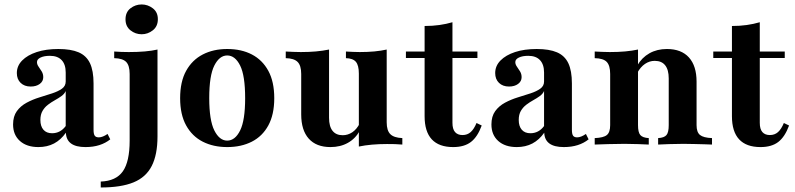

<svg xmlns="http://www.w3.org/2000/svg" viewBox="-20 -649 3567 862"><path d="M152.4 11.3Q100 11.3 69.4 -16.1Q38.7 -43.5 38.7 -90.3Q38.7 -126.6 55.6 -150Q72.6 -173.4 99.6 -187.9Q126.6 -202.4 156.9 -211.7Q187.1 -221 214.1 -229.8Q241.1 -238.7 258.1 -250.8Q275 -262.9 275 -283.1V-323.4Q275 -359.7 256.9 -379Q238.7 -398.4 204 -398.4Q178.2 -398.4 162.1 -390.7Q146 -383.1 146 -370.2Q146 -359.7 153.2 -349.6Q160.5 -339.5 167.3 -328.2Q174.2 -316.9 174.2 -302.4Q174.2 -283.9 158.5 -272.2Q142.7 -260.5 117.7 -260.5Q89.5 -260.5 72.6 -277Q55.6 -293.5 55.6 -321Q55.6 -353.2 79.4 -377.4Q103.2 -401.6 144.8 -415.3Q186.3 -429 241.9 -429Q298.4 -429 333.1 -414.1Q367.7 -399.2 383.9 -365.3Q400 -331.5 400 -274.2V-66.1Q400 -47.6 405.2 -39.9Q410.5 -32.3 423.4 -32.3Q432.3 -32.3 442.3 -36.3Q452.4 -40.3 462.9 -47.6L475 -23.4Q454 -6.5 426.2 2.4Q398.4 11.3 363.7 11.3Q278.2 11.3 275.8 -53.2Q253.2 -21 222.6 -4.8Q191.9 11.3 152.4 11.3ZM213.7 -50.8Q232.3 -50.8 247.6 -58.9Q262.9 -66.9 275 -83.1V-240.3Q269.4 -227.4 256 -217.7Q242.7 -208.1 226.6 -199.2Q210.5 -190.3 195.6 -179Q180.6 -167.7 171 -151.2Q161.3 -134.7 161.3 -110.5Q161.3 -82.3 175 -66.5Q188.7 -50.8 213.7 -50.8Z M432.3 192.7V166.1Q500.8 163.7 531.5 120.2Q562.1 76.6 562.1 -17.7V-316.9Q562.1 -354.8 546.4 -371Q530.6 -387.1 492.7 -387.9V-417.7Q525 -415.3 558.1 -415.3Q638.7 -415.3 687.1 -426.6V-36.3Q687.1 45.2 661.3 96Q635.5 146.8 579.4 169.8Q523.4 192.7 432.3 192.7ZM616.1 -495.2Q587.9 -495.2 565.7 -512.9Q543.5 -530.6 543.5 -562.1Q543.5 -594.4 565.7 -611.7Q587.9 -629 616.1 -629Q643.5 -629 666.1 -611.7Q688.7 -594.4 688.7 -562.9Q688.7 -530.6 666.1 -512.9Q643.5 -495.2 616.1 -495.2Z M1000 11.3Q937.9 11.3 890.3 -12.9Q842.7 -37.1 815.7 -85.9Q788.7 -134.7 788.7 -208.1Q788.7 -282.3 815.7 -331Q842.7 -379.8 890.3 -404.4Q937.9 -429 1000 -429Q1063.7 -429 1110.9 -404.4Q1158.1 -379.8 1184.7 -331Q1211.3 -282.3 1211.3 -208.1Q1211.3 -134.7 1184.7 -85.9Q1158.1 -37.1 1110.5 -12.9Q1062.9 11.3 1000 11.3ZM1000 -17.7Q1035.5 -17.7 1058.1 -63.3Q1080.6 -108.9 1080.6 -208.1Q1080.6 -309.7 1058.1 -354.8Q1035.5 -400 1000 -400Q965.3 -400 942.3 -354.8Q919.4 -309.7 919.4 -208.9Q919.4 -108.9 942.3 -63.3Q965.3 -17.7 1000 -17.7Z M1463.7 11.3Q1400 11.3 1366.1 -26.6Q1332.3 -64.5 1332.3 -135.5V-316.9Q1332.3 -354.8 1316.1 -371Q1300 -387.1 1262.9 -387.9V-417.7Q1279.8 -416.9 1296.4 -416.1Q1312.9 -415.3 1330.6 -415.3Q1367.7 -415.3 1398.8 -418.1Q1429.8 -421 1457.3 -426.6V-120.2Q1457.3 -81.5 1473 -61.7Q1488.7 -41.9 1518.5 -41.9Q1541.9 -41.9 1561.7 -55.2Q1581.5 -68.5 1595.2 -95.2V-62.1Q1575.8 -26.6 1541.9 -7.7Q1508.1 11.3 1463.7 11.3ZM1591.1 8.9V-318.5Q1591.1 -355.6 1577.8 -371.4Q1564.5 -387.1 1533.1 -387.9V-417.7Q1548.4 -416.9 1563.3 -416.1Q1578.2 -415.3 1595.2 -415.3Q1630.6 -415.3 1660.9 -418.1Q1691.1 -421 1716.1 -426.6V-100Q1716.1 -62.9 1732.3 -46.8Q1748.4 -30.6 1786.3 -29V0Q1768.5 -1.6 1752.4 -2Q1736.3 -2.4 1717.7 -2.4Q1681.5 -2.4 1650 0.4Q1618.5 3.2 1591.1 8.9Z M2014.5 11.3Q1950.8 11.3 1918.5 -23.4Q1886.3 -58.1 1886.3 -127.4V-388.7H1802.4V-417.7H1886.3V-532.3Q1921.8 -532.3 1952.8 -536.7Q1983.9 -541.1 2011.3 -549.2V-417.7H2123.4V-388.7H2011.3V-97.6Q2011.3 -69.4 2023 -56Q2034.7 -42.7 2056.5 -42.7Q2078.2 -42.7 2093.1 -56Q2108.1 -69.4 2119.4 -96.8L2142.7 -85.5Q2124.2 -34.7 2094.4 -11.7Q2064.5 11.3 2014.5 11.3Z M2300 11.3Q2247.6 11.3 2216.9 -16.1Q2186.3 -43.5 2186.3 -90.3Q2186.3 -126.6 2203.2 -150Q2220.2 -173.4 2247.2 -187.9Q2274.2 -202.4 2304.4 -211.7Q2334.7 -221 2361.7 -229.8Q2388.7 -238.7 2405.6 -250.8Q2422.6 -262.9 2422.6 -283.1V-323.4Q2422.6 -359.7 2404.4 -379Q2386.3 -398.4 2351.6 -398.4Q2325.8 -398.4 2309.7 -390.7Q2293.5 -383.1 2293.5 -370.2Q2293.5 -359.7 2300.8 -349.6Q2308.1 -339.5 2314.9 -328.2Q2321.8 -316.9 2321.8 -302.4Q2321.8 -283.9 2306 -272.2Q2290.3 -260.5 2265.3 -260.5Q2237.1 -260.5 2220.2 -277Q2203.2 -293.5 2203.2 -321Q2203.2 -353.2 2227 -377.4Q2250.8 -401.6 2292.3 -415.3Q2333.9 -429 2389.5 -429Q2446 -429 2480.6 -414.1Q2515.3 -399.2 2531.5 -365.3Q2547.6 -331.5 2547.6 -274.2V-66.1Q2547.6 -47.6 2552.8 -39.9Q2558.1 -32.3 2571 -32.3Q2579.8 -32.3 2589.9 -36.3Q2600 -40.3 2610.5 -47.6L2622.6 -23.4Q2601.6 -6.5 2573.8 2.4Q2546 11.3 2511.3 11.3Q2425.8 11.3 2423.4 -53.2Q2400.8 -21 2370.2 -4.8Q2339.5 11.3 2300 11.3ZM2361.3 -50.8Q2379.8 -50.8 2395.2 -58.9Q2410.5 -66.9 2422.6 -83.1V-240.3Q2416.9 -227.4 2403.6 -217.7Q2390.3 -208.1 2374.2 -199.2Q2358.1 -190.3 2343.1 -179Q2328.2 -167.7 2318.5 -151.2Q2308.9 -134.7 2308.9 -110.5Q2308.9 -82.3 2322.6 -66.5Q2336.3 -50.8 2361.3 -50.8Z M2934.7 0V-29Q2962.1 -30.6 2972.2 -42.7Q2982.3 -54.8 2982.3 -87.1V-296.8Q2982.3 -335.5 2966.5 -355.6Q2950.8 -375.8 2919.4 -375.8Q2896 -375.8 2875.8 -362.1Q2855.6 -348.4 2841.1 -321.8V-354.8Q2861.3 -390.3 2895.6 -409.7Q2929.8 -429 2974.2 -429Q3038.7 -429 3073 -391.1Q3107.3 -353.2 3107.3 -282.3V-87.1Q3107.3 -55.6 3122.6 -43.1Q3137.9 -30.6 3176.6 -29V0Q3164.5 -0.8 3143.5 -1.2Q3122.6 -1.6 3097.6 -2.4Q3072.6 -3.2 3048.4 -3.2Q3015.3 -3.2 2983.1 -2Q2950.8 -0.8 2934.7 0ZM2650 0V-29Q2689.5 -30.6 2704.4 -42.7Q2719.4 -54.8 2719.4 -87.1V-316.9Q2719.4 -354.8 2704 -371Q2688.7 -387.1 2650 -387.9V-417.7Q2667.7 -416.9 2684.3 -416.1Q2700.8 -415.3 2717.7 -415.3Q2755.6 -415.3 2786.7 -418.1Q2817.7 -421 2844.4 -426.6V-87.1Q2844.4 -54.8 2854.8 -42.7Q2865.3 -30.6 2892.7 -29V0Q2875 -0.8 2845.6 -2Q2816.1 -3.2 2783.9 -3.2Q2748.4 -3.2 2710.5 -2Q2672.6 -0.8 2650 0Z M3394.4 11.3Q3330.6 11.3 3298.4 -23.4Q3266.1 -58.1 3266.1 -127.4V-388.7H3182.3V-417.7H3266.1V-532.3Q3301.6 -532.3 3332.7 -536.7Q3363.7 -541.1 3391.1 -549.2V-417.7H3503.2V-388.7H3391.1V-97.6Q3391.1 -69.4 3402.8 -56Q3414.5 -42.7 3436.3 -42.7Q3458.1 -42.7 3473 -56Q3487.9 -69.4 3499.2 -96.8L3522.6 -85.5Q3504 -34.7 3474.2 -11.7Q3444.4 11.3 3394.4 11.3Z"/></svg>

Font: Playfair 5pt SemiExpanded Light ExtraBold
Style: Regular
Weight: 800
Version: Version 2.001;gftools[0.9.30]